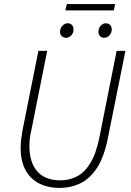

<svg xmlns="http://www.w3.org/2000/svg" viewBox="-20 -908 640 940"><path d="M273 12Q182 12 131.5 -39Q81 -90 81 -184Q81 -204 83.5 -224.5Q86 -245 90 -269L168 -659H211L134 -273Q128 -249 126 -229.5Q124 -210 124 -192Q124 -113 162.5 -69Q201 -25 277 -25Q319 -25 357 -44.5Q395 -64 423.5 -111.5Q452 -159 468 -242L551 -659H594L509 -236Q490 -139 454.5 -85.5Q419 -32 372.5 -10Q326 12 273 12ZM304 -723Q291 -723 282.5 -731Q274 -739 274 -752Q274 -770 285.5 -782Q297 -794 311 -794Q324 -794 332 -786Q340 -778 340 -763Q340 -747 329 -735Q318 -723 304 -723ZM491 -723Q478 -723 470 -731Q462 -739 462 -752Q462 -770 473 -782Q484 -794 498 -794Q511 -794 519 -786Q527 -778 527 -763Q527 -747 516 -735Q505 -723 491 -723ZM300 -857 307 -888H544L537 -857Z"/></svg>

Font: Source Sans 3 ExtraLight Light
Style: Italic
Weight: 300
Italic angle: -11°
Version: Version 3.052;hotconv 1.1.0;makeotfexe 2.6.0